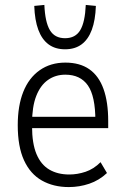

<svg xmlns="http://www.w3.org/2000/svg" viewBox="-20 -751 509 779"><path d="M259 8Q197 8 150 -18.5Q103 -45 77.5 -100.5Q52 -156 52 -243Q52 -322 74.5 -378.5Q97 -435 141 -466Q185 -497 245 -497Q304 -497 342.5 -470Q381 -443 400 -390Q419 -337 419 -260V-231H95V-277H382L367 -261Q367 -361 336.5 -404.5Q306 -448 245 -448Q205 -448 174.5 -426.5Q144 -405 127 -361.5Q110 -318 110 -250V-239Q110 -169 128 -126Q146 -83 180 -63Q214 -43 261 -43Q294 -43 327 -54Q360 -65 388 -93L414 -49Q382 -19 342 -5.5Q302 8 259 8ZM244 -551Q204 -551 177 -571Q150 -591 135.5 -630Q121 -669 119 -727L160 -731Q163 -661 182.5 -628.5Q202 -596 244 -596Q286 -596 305.5 -628.5Q325 -661 328 -731L369 -727Q367 -669 352.5 -630Q338 -591 311 -571Q284 -551 244 -551Z"/></svg>

Font: Nunito Sans 10pt Condensed Light
Style: Regular
Weight: 300
Width: 3
Designer: Vernon Adams
Foundry: Vernon Adams
Version: Version 3.101;gftools[0.9.27]